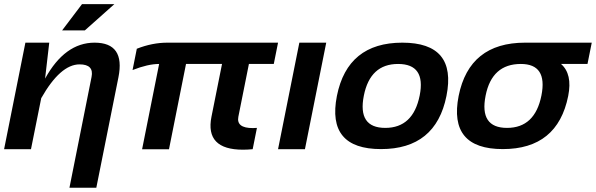

<svg xmlns="http://www.w3.org/2000/svg" viewBox="-28 -718 2868 924"><path d="M-8.3 0 94.2 -512.7H209L189 -339.8Q284.2 -512.7 427.2 -512.7Q575.2 -512.7 542 -346.2L435.5 185.5H306.2L412.6 -347.7Q424.8 -408.2 355 -408.2Q262.7 -408.2 170.4 -245.6L121.1 0ZM366.7 -698.2H522.5L380.4 -571.8H271Z M630.4 -483.4Q704.6 -512.7 777.8 -512.7H1310.1L1289.6 -410.2H1169.9L1119.1 -156.2Q1108.4 -101.6 1188.5 -101.6Q1197.8 -101.6 1208.5 -102.5L1188 0Q1163.1 2.4 1141.6 2.4Q958 2.4 989.7 -156.2L1040.5 -410.2H867.2L785.2 0.5H655.8L737.8 -410.2Q684.1 -410.2 609.9 -380.9Z M1542 -512.7 1439.5 0H1310.1L1412.6 -512.7Z M1826.2 -102.5Q1960.4 -102.5 1991.7 -258.3Q2022 -410.2 1887.7 -410.2Q1753.4 -410.2 1723.1 -258.3Q1691.9 -102.5 1826.2 -102.5ZM1593.3 -256.3Q1644.5 -512.7 1908.2 -512.7Q2171.9 -512.7 2120.6 -256.3Q2069.3 -0.5 1805.7 -0.5Q1543 -0.5 1593.3 -256.3Z M2412.1 -102.5Q2546.4 -102.5 2577.6 -258.3Q2607.9 -410.2 2478.5 -410.2Q2339.4 -410.2 2309.1 -258.3Q2277.8 -102.5 2412.1 -102.5ZM2179.2 -256.3Q2230.5 -512.7 2499 -512.7H2819.8L2799.3 -410.2H2671.9Q2727.5 -361.8 2706.5 -256.3Q2655.3 -0.5 2391.6 -0.5Q2128.9 -0.5 2179.2 -256.3Z"/></svg>

Font: Sansation
Style: Bold Italic
Weight: 700
Designer: Bernd Montag
Version: Version 1.301